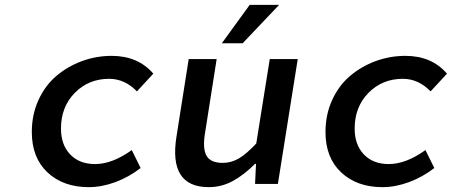

<svg xmlns="http://www.w3.org/2000/svg" viewBox="-20 -751 1845 784"><path d="M342.8 13.2Q238.3 13.2 174.1 -46.9Q109.9 -106.9 109.9 -211.9Q109.9 -283.2 137.2 -342.8Q164.6 -402.3 210.4 -441.2Q256.3 -480 314.7 -501.5Q373 -522.9 436 -522.9Q543.5 -522.9 606 -450.2L539.1 -377.9Q489.3 -429.2 425.8 -429.2Q341.8 -429.2 285.4 -371.8Q229 -314.5 229 -226.1Q229 -159.7 266.6 -120.4Q304.2 -81.1 368.2 -81.1Q438.5 -81.1 518.1 -138.2L554.2 -64.9Q506.3 -27.8 450.9 -7.3Q395.5 13.2 342.8 13.2Z M885.7 -574.2 999.5 -731H1119.6L970.7 -574.2ZM832.5 13.2Q667.5 13.2 700.7 -193.8L750.5 -509.8H864.7L817.4 -209Q806.6 -145 823 -115.5Q839.4 -85.9 889.6 -85.9Q924.3 -85.9 955.3 -104Q986.3 -122.1 1026.4 -165L1081.5 -509.8H1195.8L1114.7 0H1021.5L1025.4 -82H1021.5Q975.6 -36.1 929.9 -11.5Q884.3 13.2 832.5 13.2Z M1542 13.2Q1437.5 13.2 1373.3 -46.9Q1309.1 -106.9 1309.1 -211.9Q1309.1 -283.2 1336.4 -342.8Q1363.8 -402.3 1409.7 -441.2Q1455.6 -480 1513.9 -501.5Q1572.3 -522.9 1635.3 -522.9Q1742.7 -522.9 1805.2 -450.2L1738.3 -377.9Q1688.5 -429.2 1625 -429.2Q1541 -429.2 1484.6 -371.8Q1428.2 -314.5 1428.2 -226.1Q1428.2 -159.7 1465.8 -120.4Q1503.4 -81.1 1567.4 -81.1Q1637.7 -81.1 1717.3 -138.2L1753.4 -64.9Q1705.6 -27.8 1650.1 -7.3Q1594.7 13.2 1542 13.2Z"/></svg>

Font: Office Code Pro Medium Italic
Style: Regular
Weight: 500
Italic angle: -9°
Designer: Nathan Rutzky & Paul D. Hunt
Foundry: Adobe Systems Incorporated
Version: Version 1.004;PS 001.004;hotconv 1.0.70;makeotf.lib2.5.58329